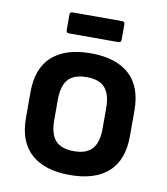

<svg xmlns="http://www.w3.org/2000/svg" viewBox="-77 -724 699 802"><g transform="rotate(10 272.0 -323.5)"><path d="M272 12Q166 12 108.5 -39Q51 -90 51 -192V-300Q51 -402 108 -453Q165 -504 272 -504Q378 -504 435 -453Q492 -402 492 -300V-192Q492 -90 435.5 -39Q379 12 272 12ZM272 -89Q325 -89 349.5 -116.5Q374 -144 374 -203V-289Q374 -348 349.5 -375.5Q325 -403 272 -403Q218 -403 193.5 -375.5Q169 -348 169 -289V-203Q169 -144 193.5 -116.5Q218 -89 272 -89ZM167 -570Q155 -570 155 -582V-648Q155 -659 167 -659H376Q388 -659 388 -648V-582Q388 -570 376 -570Z"/></g></svg>

Font: Sofia Sans
Style: Bold
Weight: 700
Designer: Botio Nikoltchev, Ani Petrova
Foundry: lettersoup
Version: Version 4.100; ttfautohint (v1.8.4.7-5d5b)